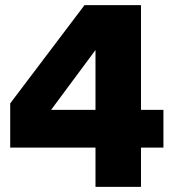

<svg xmlns="http://www.w3.org/2000/svg" viewBox="-20 -732 680 752"><path d="M532.2 0H354V-153.8H20V-327.1L311 -711.9H532.2V-301.8H620.1V-153.8H532.2ZM354 -301.8V-536.1L180.2 -301.8Z"/></svg>

Font: Creato Display Black
Style: Regular
Weight: 900
Version: Version 1.000